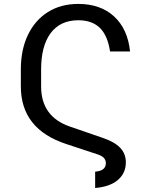

<svg xmlns="http://www.w3.org/2000/svg" viewBox="-20 -757 762 969"><path d="M460.2 191.8V109.4Q514.2 105.1 514.2 66.8Q514.2 51.8 505.3 41.2Q496.4 30.5 474.4 22.7L315.3 -29.8Q85.2 -104.8 85.2 -321V-406.2Q85.2 -506.7 121.1 -581.1Q157 -655.5 222.1 -696.4Q287.3 -737.2 375 -737.2Q487.2 -737.2 555.9 -674Q624.6 -610.8 636.4 -497.2H535.5Q523.1 -578.8 483.5 -616.8Q443.9 -654.8 375.7 -654.8Q284.1 -654.8 235.8 -590Q187.5 -525.2 187.5 -406.2V-321Q187.5 -167.6 333.8 -117.9L498.6 -61.1Q557.5 -41.2 586.3 -11.4Q615.1 18.5 615.1 62.5Q615.1 116.8 574.8 151.3Q534.4 185.7 460.2 191.8Z"/></svg>

Font: Inter Zeller
Style: Regular
Weight: 400
Designer: Rasmus Andersson; Joe Bland
Foundry: zeller
Version: Version 3.015;git-dec3a8cb1